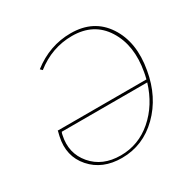

<svg xmlns="http://www.w3.org/2000/svg" viewBox="-151 -809 953 959"><g transform="rotate(-30 326.0 -329.0)"><path d="M375 -663Q507 -663 573.5 -562Q640 -461 613 -311Q589 -172 499 -83.5Q409 5 287 5Q175 5 111 -68Q47 -141 70 -245Q71 -250 73 -257.5Q75 -265 76 -269.5Q77 -274 77 -275L79 -274H588Q594 -298 596 -311Q622 -453 560.5 -550.5Q499 -648 374 -648Q258 -648 163 -573L152 -584Q253 -663 375 -663ZM288 -9Q391 -9 470.5 -78Q550 -147 584 -259H91Q87 -251 86 -243Q65 -148 124 -78.5Q183 -9 288 -9Z"/></g></svg>

Font: EauTestInfant Thin
Style: Italic
Weight: 250
Italic angle: -12°
Designer: Christian Thalmann (Catharsis Fonts)
Version: Version 0.001;PS 000.001;hotconv 1.0.88;makeotf.lib2.5.64775